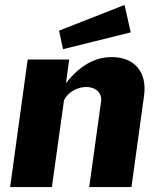

<svg xmlns="http://www.w3.org/2000/svg" viewBox="-20 -757 640 777"><path d="M484 -737 219 -633 235 -558 509 -626ZM21 0H190L239 -351C255 -385 294 -405 329 -405C366 -405 394 -382 389 -346L341 0H512L563 -370C576 -465 525 -526 432 -526C362 -526 300 -489 247 -420L260 -516H92Z"/></svg>

Font: United Sans ExtraBold
Style: Italic
Weight: 800
Italic angle: -8°
Designer: Pablo Impallari, Rodrigo Fuenzalida (Modified by Dan O. Williams)
Version: Version 1.000;PS 001.000;hotconv 1.0.88;makeotf.lib2.5.64775